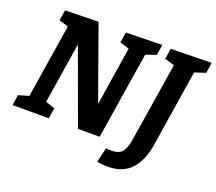

<svg xmlns="http://www.w3.org/2000/svg" viewBox="-141 -896 1410 1255"><g transform="rotate(20 563.5 -269.0)"><path d="M533 -699 785 -704 773 -631 701 -606 605 0H454L265 -518L198 -95L263 -73L251 0H-1L10 -73L82 -94L163 -606L98 -626L110 -699L341 -704L522 -198L586 -606L521 -626ZM1128 -704 1117 -631 1041 -606 958 -77Q940 40 882.5 103Q825 166 718 166Q680 166 646 159L670 56Q687 59 704 59Q763 59 784 29Q805 -1 812 -46L901 -605L833 -626L845 -699Z"/></g></svg>

Font: Bitter Pro
Style: Bold Italic
Weight: 700
Italic angle: -9°
Designer: Sol Matas, and Bitter project Authors
Foundry: Sol Matas
Version: Version 1.010